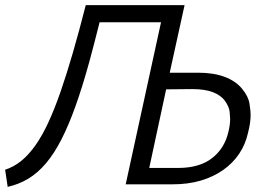

<svg xmlns="http://www.w3.org/2000/svg" viewBox="-24 -720 1053 750"><path d="M-4 -57Q30 -68 59 -91.5Q88 -115 114.5 -152.5Q141 -190 165 -242Q189 -294 212.5 -361.5Q236 -429 260.5 -513.5Q285 -598 311 -700H697L639 -436H750Q810 -436 853 -420Q896 -404 921 -374Q946 -344 950.5 -315.5Q955 -287 955 -272Q955 -240 945 -202Q935 -156 910 -119Q885 -82 847 -55.5Q809 -29 760 -14.5Q711 0 650 0H467L605 -633H365Q344 -549 325 -479Q298 -381 271 -305.5Q244 -230 215.5 -174.5Q187 -119 155 -81.5Q123 -44 86.5 -22Q50 0 6 10ZM559 -64H672Q755 -64 804 -102Q853 -140 868 -204Q875 -232 875 -256Q875 -264 873 -283.5Q871 -303 855 -325.5Q839 -348 807.5 -360Q776 -372 727 -372L625 -371Z"/></svg>

Font: Isabella Sans
Style: Italic
Weight: 400
Italic angle: -12°
Designer: Christian Thalmann (Catharsis Fonts), Cristiano Sobral
Foundry: The Isabella Sans Project Authors
Version: Version 2.026; ttfautohint (v1.8.4.7-5d5b-dirty)